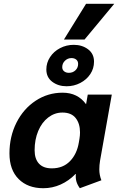

<svg xmlns="http://www.w3.org/2000/svg" viewBox="-20 -985 626 1015"><path d="M30 -174Q30 -263 67 -336.5Q104 -410 168.5 -452.5Q233 -495 311 -495Q391 -495 435 -434L444 -485H571L509 -136Q505 -112 505 -89Q505 -60 516 -32L402 10Q389 -8 384 -25.5Q379 -43 381 -65H379Q344 -29 300.5 -9.5Q257 10 209 10Q127 10 78.5 -38.5Q30 -87 30 -174ZM397 -233 400 -251Q403 -269 403 -285Q403 -332 380 -361Q357 -390 310 -390Q269 -390 235 -364Q201 -338 182 -292.5Q163 -247 163 -191Q163 -145 186 -120Q209 -95 254 -95Q313 -95 350 -133Q387 -171 397 -233ZM225 -618Q225 -653 244.5 -683Q264 -713 297.5 -730.5Q331 -748 370 -748Q414 -748 445.5 -724.5Q477 -701 477 -659Q477 -623 457.5 -593.5Q438 -564 404.5 -546.5Q371 -529 332 -529Q288 -529 256.5 -552.5Q225 -576 225 -618ZM393 -647Q393 -662 383 -670Q373 -678 358 -678Q338 -678 323.5 -664Q309 -650 309 -630Q309 -616 319 -608Q329 -600 344 -600Q365 -600 379 -613.5Q393 -627 393 -647ZM435 -965H584L427 -776H318Z"/></svg>

Font: Niramit
Style: Bold Italic
Weight: 700
Italic angle: -10°
Designer: Katatrad Aksorn Co.,Ltd.
Foundry: Cadson Demak Co.,Ltd.
Version: Version 1.001; ttfautohint (v1.6)